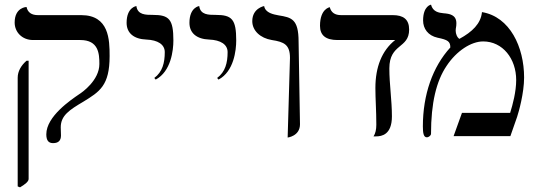

<svg xmlns="http://www.w3.org/2000/svg" viewBox="-20 -585 2320 825"><path d="M66 220C88 207 103 195 103 184V-324H94C71 -304 56 -279 56 -251V216ZM241 -38C241 -89 279 -113 338 -148C408 -191 451 -217 451 -344C451 -414 449 -520 329 -520H143C115 -520 99 -532 94 -555C94 -555 43 -554 43 -488C43 -447 75 -413 122 -413H325C404 -413 407 -354 407 -310C407 -240 333 -188 320 -180C285 -156 179 -85 179 -8C179 18 188 30 208 30C231 30 242 19 242 -3C242 -17 241 -31 241 -38Z M649 -243C715 -278 725 -369 725 -411C725 -502 707 -521 637 -521C606 -521 571 -521 566 -559C566 -559 524 -554 524 -487C524 -443 555 -417 609 -415C658 -413 688 -394 688 -361C688 -315 678 -276 643 -250Z M919 -243C985 -278 995 -369 995 -411C995 -502 977 -521 907 -521C876 -521 841 -521 836 -559C836 -559 794 -554 794 -487C794 -443 825 -417 879 -415C928 -413 958 -394 958 -361C958 -315 948 -276 913 -250Z M1216 6C1216 6 1269 0 1269 -51L1263 -406C1263 -504 1232 -510 1177 -519C1156 -523 1120 -529 1115 -559C1115 -559 1064 -550 1064 -494C1064 -453 1099 -421 1148 -413C1201 -405 1226 -393 1226 -336Z M1653 -291C1653 -399 1738 -375 1738 -458C1738 -502 1713 -520 1668 -520H1446C1419 -520 1403 -531 1397 -554C1397 -554 1355 -548 1355 -474C1355 -433 1380 -413 1430 -413H1678C1621 -368 1593 -297 1593 -207C1593 -159 1597 -112 1597 -49C1597 -28 1593 -11 1585 1H1596C1620 1 1664 -6 1664 -85C1664 -155 1653 -222 1653 -291Z M2051 -533C2046 -483 2009 -448 1954 -418C1944 -424 1938 -440 1938 -453C1938 -466 1941 -468 1941 -485C1941 -522 1911 -526 1886 -528C1866 -530 1840 -534 1832 -565C1832 -565 1798 -560 1798 -497C1798 -462 1819 -432 1860 -423C1904 -414 1915 -407 1915 -381C1839 -298 1797 -178 1797 -42C1797 -14 1800 5 1814 5C1823 5 1832 -4 1832 -9C1832 -143 1855 -237 1899 -302C1942 -367 2005 -407 2056 -407C2140 -407 2198 -333 2198 -241C2198 -191 2183 -135 2172 -100H1965L1929 0H2173L2202 -83C2209 -104 2232 -185 2232 -252C2232 -383 2171 -513 2051 -533Z"/></svg>

Font: Libertinus Serif Display
Style: Regular
Weight: 400
Designer: Philipp H. Poll
Foundry: Khaled Hosny
Version: Version 6.1